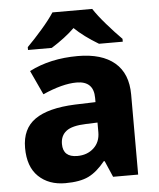

<svg xmlns="http://www.w3.org/2000/svg" viewBox="-54 -813 720 870"><g transform="rotate(-5 305.5 -378.0)"><path d="M540 -364V0H426L394 -74H390Q353 -28 314 -9Q275 10 208 10Q133 10 86.5 -34.5Q40 -79 40 -165Q40 -252 100 -294Q160 -336 282 -341L376 -344V-363Q376 -440 298 -440Q234 -440 144 -400L93 -510Q188 -559 314 -559Q423 -559 481.5 -509.5Q540 -460 540 -364ZM324 -249Q261 -247 234.5 -226.5Q208 -206 208 -168Q208 -108 273 -108Q318 -108 347.5 -135Q377 -162 377 -207V-251ZM523 -619V-606H415Q348 -646 306 -687Q264 -646 200 -606H92V-619Q125 -652 161 -693.5Q197 -735 217 -766H398Q418 -735 454.5 -693Q491 -651 523 -619Z"/></g></svg>

Font: Noto Sans UI ExtraBold
Style: Regular
Weight: 800
Designer: Monotype Design Team
Foundry: Monotype Imaging Inc.
Version: Version 1.001